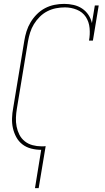

<svg xmlns="http://www.w3.org/2000/svg" viewBox="-20 -763 540 988"><path d="M160 205 192 8Q166 8 140.5 1.5Q115 -5 95.5 -20Q76 -35 64 -57Q52 -79 46.5 -103.5Q41 -128 42 -155Q43 -182 48 -208L105 -553Q109 -578 116.5 -602Q124 -626 137.5 -648.5Q151 -671 170 -690Q189 -709 212 -721Q235 -733 260 -738Q285 -743 310 -743Q335 -743 359 -737.5Q383 -732 402.5 -719Q422 -706 435 -686.5Q448 -667 453 -644L468 -735H488L458 -554H438Q444 -586 441 -618.5Q438 -651 421.5 -676Q405 -701 375.5 -713Q346 -725 314 -725Q291 -725 268 -720.5Q245 -716 223.5 -705Q202 -694 184.5 -676.5Q167 -659 154.5 -638.5Q142 -618 135 -595.5Q128 -573 124 -550L67 -205Q63 -182 62 -158Q61 -134 65.5 -111.5Q70 -89 80 -69.5Q90 -50 107.5 -36Q125 -22 147.5 -16Q170 -10 193 -10Q199 -10 204.5 -10Q210 -10 215 -11L179 205Z"/></svg>

Font: Iosevka Slab Thin Oblique
Style: Regular
Weight: 100
Italic angle: -9°
Monospace: yes
Designer: Belleve Invis
Foundry: Belleve Invis
Version: Version 11.1.0; ttfautohint (v1.8.3)